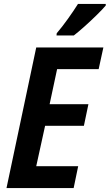

<svg xmlns="http://www.w3.org/2000/svg" viewBox="-20 -955 557 975"><path d="M355 -775Q376 -791 408.5 -820Q441 -849 471.5 -879Q502 -909 517 -927V-935H376Q354 -900 325 -859.5Q296 -819 268 -786L267 -775ZM354 0 377 -111H164L209 -316H406L429 -426H232L270 -604H481L505 -714H164L13 0Z"/></svg>

Font: Noto Sans UI SemiCondensed
Style: Bold Italic
Weight: 700
Width: 4
Designer: Monotype Design Team
Foundry: Monotype Imaging Inc.
Version: 1.001